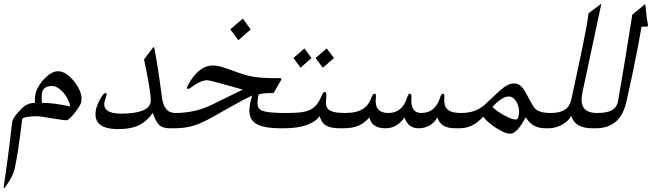

<svg xmlns="http://www.w3.org/2000/svg" viewBox="-121 -745 3569 1042"><path d="M319.8 -190.9Q318.4 -182.1 308.1 -165.5Q297.9 -148.9 284.9 -132.8Q272 -116.7 259.5 -104.5Q247.1 -92.3 239.7 -92.3Q232.4 -92.3 219.7 -94Q207 -95.7 191.4 -98.1Q175.8 -100.6 159.2 -103.3Q142.6 -106 127.2 -108.4Q111.8 -110.8 99.4 -112.5Q86.9 -114.3 79.6 -114.3Q23.9 -114.3 0 -102.1Q-11.7 -6.3 -21.7 60.3Q-31.7 127 -41 169.9Q-49.3 209 -87.9 263.7Q-97.2 276.4 -99.1 276.9Q-102.1 276.9 -100.6 266.1Q-74.7 95.7 -55.2 -82L-54.7 -85.4Q-52.7 -94.2 -44.9 -106.4Q-37.1 -118.7 -26.6 -131.1Q-16.1 -143.6 -5.1 -154.3Q5.9 -165 14.2 -170.9Q26.4 -179.2 40.3 -183.1Q54.2 -187 68.8 -187Q66.4 -211.9 71.8 -235.8Q76.2 -255.9 88.9 -277.3Q101.6 -298.8 118.9 -316.9Q136.2 -335 155.8 -346.7Q175.3 -358.4 192.9 -358.4Q239.3 -358.4 284.7 -298.8Q330.1 -239.3 319.8 -190.9ZM260.3 -167Q256.8 -186.5 247.1 -206.3Q237.3 -226.1 223.4 -242.2Q209.5 -258.3 193.1 -268.3Q176.8 -278.3 161.6 -278.3Q114.7 -278.3 106.9 -241.7Q104 -226.1 106.4 -187Q140.1 -187 178 -181.9Q215.8 -176.8 260.3 -167Z M803.7 -48.8Q782.7 -48.8 768.6 -52.7Q754.4 -56.6 743.7 -66.2Q732.9 -75.7 724.9 -91.8Q716.8 -107.9 708 -131.8Q674.3 -85.9 637.2 -67.4Q592.8 -44.4 520 -44.4Q377.4 -44.4 400.4 -152.8Q402.3 -161.6 408 -176.3Q413.6 -190.9 421.4 -205.3Q429.2 -219.7 437.5 -230.2Q445.8 -240.7 452.6 -240.7Q459.5 -240.7 457 -229.5Q456.5 -226.6 455.1 -221.7Q453.6 -216.8 451.9 -211.4Q450.2 -206.1 448.7 -201.2Q447.3 -196.3 446.3 -193.4Q433.1 -128.4 536.1 -128.4Q683.1 -128.4 696.3 -189Q703.1 -221.7 660.6 -422.9L703.1 -478.5Q710.9 -488.8 713.4 -489.7Q715.8 -487.3 718.3 -475.6Q726.6 -432.6 736.3 -369.9Q746.1 -307.1 757.3 -219.7Q763.2 -175.3 780.8 -153.6Q798.3 -131.8 830.6 -131.8H835.4Q842.3 -131.8 843 -119.1Q843.8 -106.4 840.3 -90.3Q838.4 -82.5 835.9 -75.2Q833.5 -67.9 830.8 -62Q828.1 -56.2 824.7 -52.5Q821.3 -48.8 817.9 -48.8Z M1239.7 -585 1172.4 -526.9 1128.9 -585.9 1197.3 -644ZM1403.8 -48.8Q1346.2 -48.8 1310.1 -57.6Q1273.9 -66.4 1255.4 -84Q1236.8 -101.6 1233.4 -127.9Q1230 -154.3 1237.8 -189.5Q1241.2 -205.6 1247.1 -226.6Q1221.2 -214.4 1185.3 -195.1Q1149.4 -175.8 1101.6 -148.9Q1070.3 -130.9 1045.2 -116.5Q1020 -102.1 997.8 -91.1Q975.6 -80.1 955.3 -72Q935.1 -64 914.1 -58.8Q893.1 -53.7 870.4 -51.3Q847.7 -48.8 820.3 -48.8H806.2Q802.7 -48.8 801 -52.5Q799.3 -56.2 799.1 -62Q798.8 -67.9 799.3 -75.2Q799.8 -82.5 801.8 -90.3Q803.2 -98.1 805.9 -105.7Q808.6 -113.3 811.3 -119.1Q814 -125 817.4 -128.4Q820.8 -131.8 824.2 -131.8H829.1Q858.4 -131.8 884.3 -134.8Q910.2 -137.7 934.8 -143.3Q959.5 -148.9 982.9 -157.2Q1006.3 -165.5 1029.3 -176.8Q1052.7 -188 1094.2 -208.7Q1135.7 -229.5 1196.8 -258.8Q1195.8 -259.3 1182.1 -262.9Q1168.5 -266.6 1148.4 -272.2Q1128.4 -277.8 1104.7 -284.4Q1081.1 -291 1060.1 -296.6Q1039.1 -302.2 1023.7 -305.9Q1008.3 -309.6 1004.4 -309.6Q967.8 -309.6 915.5 -270Q906.7 -262.7 899.4 -262.7Q892.6 -262.7 894.5 -272.5Q894.5 -273.4 899.4 -283.2Q956.1 -389.6 1036.1 -389.6Q1064 -389.6 1111.3 -372.6Q1145.5 -359.9 1174.1 -350.1Q1202.6 -340.3 1227.1 -334Q1254.4 -327.1 1288.8 -324Q1323.2 -320.8 1364.3 -320.8H1395Q1402.3 -320.8 1404.5 -319.6Q1406.7 -318.4 1405.8 -314.5Q1404.8 -309.6 1399.9 -302.7L1363.8 -240.2Q1303.2 -240.2 1282.2 -232.4Q1272.5 -184.6 1279.3 -166Q1282.7 -157.2 1290.3 -150.9Q1297.9 -144.5 1314.7 -140.4Q1331.5 -136.2 1359.4 -134Q1387.2 -131.8 1430.7 -131.8H1435.5Q1439 -131.8 1440.9 -128.4Q1442.9 -125 1443.1 -119.1Q1443.4 -113.3 1442.6 -105.7Q1441.9 -98.1 1440.4 -90.3Q1438.5 -82.5 1436 -75.2Q1433.6 -67.9 1430.9 -62Q1428.2 -56.2 1424.8 -52.5Q1421.4 -48.8 1418 -48.8Z M1691.4 -429.7 1630.9 -377.4 1591.8 -430.2 1652.3 -482.4ZM1569.8 -429.7 1509.8 -377.4 1471.7 -430.2 1531.2 -482.4ZM1725.6 -48.8Q1697.3 -48.8 1678 -53Q1658.7 -57.1 1646 -65.2Q1633.3 -73.2 1626 -85.7Q1618.7 -98.1 1613.8 -114.3Q1588.9 -81.5 1539.6 -65.2Q1490.2 -48.8 1420.4 -48.8H1406.2Q1402.8 -48.8 1401.1 -52.5Q1399.4 -56.2 1399.2 -62Q1398.9 -67.9 1399.4 -75.2Q1399.9 -82.5 1401.9 -90.3Q1403.3 -98.1 1406 -105.7Q1408.7 -113.3 1411.4 -119.1Q1414.1 -125 1417.5 -128.4Q1420.9 -131.8 1424.3 -131.8H1429.2Q1472.2 -131.8 1502.4 -134.5Q1532.7 -137.2 1554.7 -146Q1576.7 -154.8 1591.8 -170.9Q1606.9 -187 1619.1 -213.4Q1627 -229.5 1631.1 -237.8Q1635.3 -246.1 1641.6 -246.1Q1652.8 -246.1 1649.4 -212.4Q1647 -192.4 1648.7 -177.2Q1650.4 -162.1 1660.6 -152.1Q1670.9 -142.1 1692.6 -137Q1714.4 -131.8 1752.4 -131.8H1757.3Q1760.7 -131.8 1762.7 -128.4Q1764.6 -125 1764.9 -119.1Q1765.1 -113.3 1764.4 -105.7Q1763.7 -98.1 1762.2 -90.3Q1760.3 -82.5 1757.8 -75.2Q1755.4 -67.9 1752.7 -62Q1750 -56.2 1746.6 -52.5Q1743.2 -48.8 1739.7 -48.8Z M2353.5 -48.8Q2308.1 -48.8 2284.7 -63.5Q2261.2 -78.1 2253.4 -107.9Q2217.3 -48.8 2150.9 -48.8Q2093.3 -48.8 2074.2 -107.9Q2033.7 -48.8 1971.2 -48.8Q1896.5 -48.8 1883.8 -107.9Q1871.1 -93.3 1856.9 -82Q1842.8 -70.8 1825.7 -63.5Q1808.6 -56.2 1788.1 -52.5Q1767.6 -48.8 1742.2 -48.8H1728Q1724.6 -48.8 1722.9 -52.5Q1721.2 -56.2 1720.9 -62Q1720.7 -67.9 1721.2 -75.2Q1721.7 -82.5 1723.6 -90.3Q1725.1 -98.1 1727.8 -105.7Q1730.5 -113.3 1733.2 -119.1Q1735.8 -125 1739.3 -128.4Q1742.7 -131.8 1746.1 -131.8H1751Q1783.2 -131.8 1806.9 -137.2Q1830.6 -142.6 1847.4 -153.1Q1864.3 -163.6 1876 -179.4Q1887.7 -195.3 1895 -216.3Q1903.3 -236.8 1912.6 -236.8Q1921.4 -236.8 1918.9 -215.8Q1908.7 -131.8 1986.8 -131.8Q2062.5 -131.8 2088.4 -215.8Q2094.7 -236.8 2103.5 -236.8Q2113.3 -236.8 2111.8 -216.3Q2105 -131.8 2165.5 -131.8Q2241.2 -131.8 2267.6 -215.8Q2273.9 -236.8 2282.7 -236.8Q2292 -236.8 2290.5 -216.3Q2288.6 -195.3 2292 -179.4Q2295.4 -163.6 2305.7 -153.1Q2315.9 -142.6 2334.2 -137.2Q2352.5 -131.8 2380.4 -131.8H2385.3Q2388.7 -131.8 2390.6 -128.4Q2392.6 -125 2392.8 -119.1Q2393.1 -113.3 2392.3 -105.7Q2391.6 -98.1 2390.1 -90.3Q2388.2 -82.5 2385.7 -75.2Q2383.3 -67.9 2380.6 -62Q2377.9 -56.2 2374.5 -52.5Q2371.1 -48.8 2367.7 -48.8Z M2842.3 -48.8Q2821.3 -48.8 2805.2 -52.5Q2789.1 -56.2 2775.9 -63.7Q2762.7 -71.3 2752.2 -82.5Q2741.7 -93.8 2731.9 -108.4Q2684.6 -19.5 2649.4 -19.5Q2616.2 -19.5 2564.5 -55.2Q2517.6 -87.4 2502.4 -111.8Q2486.8 -96.2 2471.9 -84.2Q2457 -72.3 2441.4 -64.5Q2425.8 -56.6 2408.2 -52.7Q2390.6 -48.8 2370.1 -48.8H2356Q2352.5 -48.8 2350.8 -52.5Q2349.1 -56.2 2348.9 -62Q2348.6 -67.9 2349.1 -75.2Q2349.6 -82.5 2351.6 -90.3Q2355 -106.4 2361.1 -119.1Q2367.2 -131.8 2374 -131.8H2378.9Q2401.4 -131.8 2418.7 -134.5Q2436 -137.2 2451.2 -142.3Q2466.3 -147.5 2479.7 -155.3Q2493.2 -163.1 2506.8 -173.3Q2510.3 -177.2 2521.7 -188Q2533.2 -198.7 2546.1 -210.9Q2559.1 -223.1 2571.3 -234.4Q2583.5 -245.6 2588.9 -250.5Q2633.8 -292 2666 -292Q2684.6 -292 2696.5 -284.9Q2708.5 -277.8 2719 -263.4Q2729.5 -249 2740.7 -226.6Q2752 -204.1 2770 -173.3Q2775.9 -163.1 2783.4 -155.3Q2791 -147.5 2802.5 -142.3Q2814 -137.2 2830.1 -134.5Q2846.2 -131.8 2869.1 -131.8H2874Q2880.9 -131.8 2881.6 -119.1Q2882.3 -106.4 2878.9 -90.3Q2877 -82.5 2874.5 -75.2Q2872.1 -67.9 2869.4 -62Q2866.7 -56.2 2863.3 -52.5Q2859.9 -48.8 2856.4 -48.8ZM2691.4 -108.4Q2692.4 -110.8 2692.9 -113Q2693.4 -115.2 2693.8 -117.7Q2697.8 -135.3 2695.1 -153.8Q2692.4 -172.4 2684.8 -187.3Q2677.2 -202.1 2665.8 -211.7Q2654.3 -221.2 2639.6 -221.2Q2604.5 -221.2 2552.2 -166Q2554.7 -161.1 2562.7 -154.1Q2570.8 -147 2582 -139.4Q2593.3 -131.8 2606.4 -124Q2619.6 -116.2 2632.6 -110.1Q2645.5 -104 2657.5 -100.1Q2669.4 -96.2 2677.7 -96.2Q2687.5 -96.2 2691.4 -108.4Z M3094.7 -48.8Q3045.4 -48.8 3017.1 -65.9Q2988.8 -83 2979 -117.2Q2971.7 -101.1 2957.5 -88.4Q2943.4 -75.7 2927 -66.9Q2910.6 -58.1 2892.1 -53.5Q2873.5 -48.8 2858.9 -48.8H2844.7Q2841.3 -48.8 2839.6 -52.5Q2837.9 -56.2 2837.6 -62Q2837.4 -67.9 2837.9 -75.2Q2838.4 -82.5 2840.3 -90.3Q2843.8 -106.4 2849.9 -119.1Q2856 -131.8 2862.8 -131.8H2867.7Q2918.9 -131.8 2945.6 -150.4Q2972.2 -168.9 2980 -206.5L3033.2 -455.6Q3048.3 -528.8 3058.6 -582Q3068.8 -635.3 3073.2 -673.3L3142.6 -725.1L3039.6 -241.7Q3028.3 -187 3047.1 -159.4Q3065.9 -131.8 3121.6 -131.8H3126Q3132.8 -131.8 3133.8 -119.1Q3134.8 -106.4 3131.3 -90.3Q3129.4 -82.5 3127 -75.2Q3124.5 -67.9 3121.6 -62Q3118.7 -56.2 3115.5 -52.5Q3112.3 -48.8 3108.4 -48.8Z M3394 -619.6Q3396.5 -610.4 3395 -604.5Q3394.5 -602.1 3392.3 -601.1Q3390.1 -600.1 3382.3 -600.1H3360.8Q3352.1 -548.3 3339.6 -483.4Q3327.1 -418.5 3309.6 -334.5Q3308.6 -330.6 3306.4 -320.1Q3304.2 -309.6 3301 -295.4Q3297.9 -281.2 3294.4 -265.4Q3291 -249.5 3287.8 -235.4Q3284.7 -221.2 3282.2 -210Q3279.8 -198.7 3278.8 -193.8Q3271.5 -162.1 3259 -135.5Q3246.6 -108.9 3226.3 -89.6Q3206.1 -70.3 3178 -59.6Q3149.9 -48.8 3111.3 -48.8H3097.2Q3093.8 -48.8 3092 -52.5Q3090.3 -56.2 3090.1 -62Q3089.8 -67.9 3090.3 -75.2Q3090.8 -82.5 3092.8 -90.3Q3096.2 -106.4 3102.3 -119.1Q3108.4 -131.8 3115.2 -131.8H3120.1Q3173.8 -131.8 3200 -147Q3226.1 -162.1 3232.4 -191.9L3233.4 -196.8Q3253.9 -313.5 3272.7 -429.2Q3291.5 -544.9 3310.5 -665.5L3365.7 -710.9Q3377.9 -721.7 3380.4 -722.2Q3381.3 -720.7 3382.3 -711.7Q3383.3 -702.6 3384.8 -688.2Q3386.2 -673.8 3388.2 -656Q3390.1 -638.2 3394 -619.6Z"/></svg>

Font: XB Kayhan
Style: Italic
Weight: 400
Italic angle: -12°
Designer: Behnam
Foundry: Irmug
Version: Version 7.300 2009